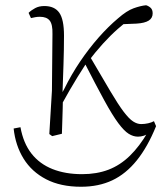

<svg xmlns="http://www.w3.org/2000/svg" viewBox="-20 -510 633 732"><path d="M289 202Q211 202 156 173.5Q101 145 70 95Q39 45 32 -20L58 -25Q69 36 100 75.5Q131 115 180 134.5Q229 154 293 154Q349 154 393.5 137Q438 120 475 84Q512 48 544 -7L549 -10L552 -6Q539 4 528 7.5Q517 11 506 11Q488 11 470.5 0Q453 -11 431 -40.5Q409 -70 378 -126.5Q347 -183 301 -273L322 -296Q370 -214 400.5 -162.5Q431 -111 451.5 -84Q472 -57 487.5 -47Q503 -37 518 -37Q532 -37 545 -40Q558 -43 567 -48L575 -29Q543 50 501.5 101.5Q460 153 408 177.5Q356 202 289 202ZM179 9 168 1 178 -164 180 -380Q181 -417 169.5 -431.5Q158 -446 132 -446Q123 -446 114.5 -444.5Q106 -443 98 -441L89 -461Q99 -471 114 -479Q129 -487 149 -487Q188 -487 206 -461.5Q224 -436 224 -374Q224 -321 222 -262.5Q220 -204 218 -147L220 -145Q220 -120 219 -95Q218 -70 217.5 -46.5Q217 -23 216 0ZM209 -101 196 -138H207L225 -171Q252 -226 285.5 -275.5Q319 -325 356 -367Q393 -409 430 -440Q463 -469 489.5 -478.5Q516 -488 537 -490Q547 -487 554.5 -480Q562 -473 562 -459Q562 -441 547 -431.5Q532 -422 501 -420L428 -417L489 -448Q459 -426 429.5 -400Q400 -374 372 -343Q344 -312 315 -274L309 -269Q291 -241 276 -217Q261 -193 245.5 -166Q230 -139 209 -101Z"/></svg>

Font: Source Serif 4 18pt Light
Style: Regular
Weight: 300
Designer: Frank Grießhammer
Foundry: Adobe Systems Incorporated
Version: Version 4.004;hotconv 1.0.116;makeotfexe 2.5.65601